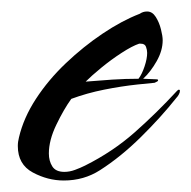

<svg xmlns="http://www.w3.org/2000/svg" viewBox="-20 -313 333 334"><path d="M91 1Q63 1 37 -13Q11 -27 11 -59Q11 -63 11.5 -66.5Q12 -70 13 -74Q21 -108 42.5 -141Q64 -174 94.5 -203Q125 -232 158.5 -254.5Q192 -277 223 -289Q226 -291 229 -292Q232 -293 236 -293Q245 -293 251 -283.5Q257 -274 260 -262Q263 -250 263 -243Q263 -225 252.5 -206.5Q242 -188 229 -176Q235 -176 241 -175.5Q247 -175 253 -175Q255 -175 255 -173Q255 -172 253 -171Q251 -170 249 -169L219 -166Q191 -163 161 -157Q131 -151 104 -141Q91 -123 78 -96Q65 -69 65 -46Q65 -33 71 -23.5Q77 -14 92 -14Q101 -14 110.5 -17.5Q120 -21 128 -25Q176 -49 214 -82.5Q252 -116 288 -155Q290 -157 291 -157Q293 -157 293 -155Q293 -152 291 -148.5Q289 -145 287 -143Q260 -109 225 -74.5Q190 -40 154 -17Q126 1 91 1ZM129 -171Q152 -173 175 -174.5Q198 -176 221 -176Q227 -184 231.5 -197.5Q236 -211 236 -221Q236 -226 234 -231.5Q232 -237 225 -237H222Q210 -233 191.5 -221Q173 -209 156 -195Q139 -181 129 -171Z"/></svg>

Font: Caramel
Style: Regular
Weight: 400
Designer: Robert E. Leuschke
Foundry: Robert E. Leuschke
Version: Version 1.010